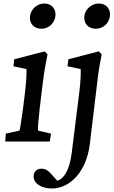

<svg xmlns="http://www.w3.org/2000/svg" viewBox="-20 -807 648 1095"><path d="M10 0H264L271 -45L197 -62C195 -74 199 -125 207 -194L225 -342C233 -405 241 -448 251 -497L235 -514L61 -469L57 -429L131 -413C132 -382 129 -328 121 -266L111 -186C99 -99 94 -70 91 -62L13 -45ZM151 -715C146 -674 174 -643 216 -643C257 -643 291 -674 296 -715C301 -755 275 -787 233 -787C192 -787 156 -755 151 -715ZM172 193C167 234 210 268 275 268C379 268 472 173 492 17L535 -341C543 -413 552 -456 560 -497L543 -514L370 -469L365 -429L440 -413C441 -395 441 -352 433 -287L389 65C376 169 342 213 307 224L269 182C252 163 237 155 216 155C191 155 175 170 172 193ZM461 -715C456 -674 484 -643 526 -643C568 -643 602 -674 607 -715C612 -755 586 -787 544 -787C502 -787 466 -755 461 -715Z"/></svg>

Font: TPK Tissa Web Medium
Style: Italic
Weight: 500
Italic angle: -7°
Designer: Jacques Le Bailly, Suppakit Chalermlarp | Katatrad Co.,Ltd.
Foundry: Jacques Le Bailly, Cadson Demak Co.,Ltd.
Version: Version 5.000;Glyphs 3.1.2 (3151)